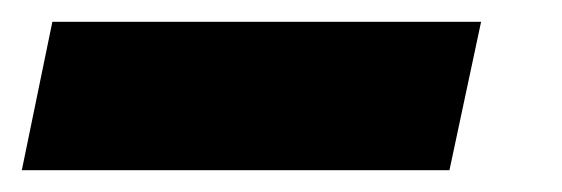

<svg xmlns="http://www.w3.org/2000/svg" viewBox="-102 37 515 176"><path d="M-82 193 -54 57H339L310 193Z"/></svg>

Font: Saira Semi Condensed Black
Style: Italic
Weight: 900
Width: 4
Italic angle: -12°
Designer: Hector Gatti with collaboration of the Omnibus-Type team
Foundry: Omnibus-Type
Version: Version 1.001; ttfautohint (v1.8)